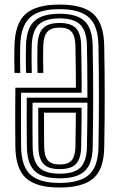

<svg xmlns="http://www.w3.org/2000/svg" viewBox="-20 -829 532 858"><path d="M246.5 9Q141.4 9 95.7 -33.3Q50.1 -75.6 48.7 -172Q48.3 -213.3 48.1 -250.4Q47.8 -287.5 48 -331.5Q48.2 -375.6 48.7 -437H319.2Q319 -468.4 318.9 -493.7Q318.7 -519 318.3 -549.1Q317.9 -579.2 317 -624.7Q316.1 -667 300.2 -686.3Q284.3 -705.7 246.3 -705.7Q208.3 -705.7 191.5 -686.7Q174.6 -667.7 173.4 -624.2Q172.8 -602.5 172.7 -583.8Q172.6 -565.1 172.8 -545.8Q173 -526.6 173.6 -503.1H147.8Q147.3 -526.3 147 -545.8Q146.8 -565.3 146.9 -584.3Q147.1 -603.2 147.6 -624.7Q149.1 -678.7 171.8 -702.5Q194.6 -726.3 246.3 -726.3Q297 -726.3 319.4 -702.9Q341.8 -679.5 342.7 -625.2Q343.4 -585 343.9 -550.6Q344.4 -516.1 344.7 -483.1Q344.9 -450.2 344.9 -414.7H74.2Q73.9 -371.7 73.7 -331.7Q73.5 -291.7 73.7 -252.5Q73.9 -213.2 74.4 -172.2Q75.6 -86 115.6 -48.8Q155.6 -11.5 246.5 -11.5Q336.2 -11.5 377.4 -47.8Q418.5 -84 420.1 -171.6Q421.1 -230.4 421.6 -287.1Q422.2 -343.8 422.2 -399.8Q422.2 -455.8 421.6 -512.1Q421 -568.5 419.9 -626.4Q418.3 -713.9 377.5 -751Q336.6 -788.1 246.3 -788.1Q154.5 -788.1 113.7 -750.5Q72.9 -712.9 70.4 -626.2Q69.9 -605.3 69.7 -585.5Q69.6 -565.6 69.8 -545.4Q70.1 -525.2 70.6 -503.1H44.9Q44.3 -525 44.1 -544.7Q43.9 -564.5 44 -584.4Q44.1 -604.4 44.7 -626.8Q47.4 -724.3 94.3 -766.5Q141.1 -808.6 246.3 -808.6Q351 -808.6 397.4 -766.5Q443.7 -724.3 445.6 -626.8Q446.9 -565.9 447.4 -509.6Q447.9 -453.2 447.9 -398.6Q447.9 -343.9 447.4 -287.9Q446.8 -231.8 445.8 -171.2Q444.3 -72.3 396.7 -31.6Q349.1 9 246.5 9ZM246.5 -32.1Q168.5 -32.1 134.9 -64.9Q101.3 -97.8 100.2 -172.6Q99.8 -207.7 99.5 -241.2Q99.3 -274.7 99.3 -311.4Q99.4 -348.1 99.7 -392.4H370.7Q370.7 -428.1 370.4 -464.7Q370.2 -501.4 369.8 -541.1Q369.4 -580.8 368.4 -625.5Q367.1 -690.6 338.8 -718.7Q310.4 -746.8 246.3 -746.8Q181.5 -746.8 152.6 -718.6Q123.7 -690.4 121.9 -625.3Q121.3 -604.2 121.2 -584.6Q121.1 -565.1 121.3 -545.2Q121.5 -525.4 122.1 -503.1H96.4Q95.8 -525.5 95.6 -545.6Q95.3 -565.7 95.5 -585.4Q95.6 -605 96.2 -625.8Q98.2 -701.8 133.2 -734.6Q168.2 -767.5 246.3 -767.5Q324.1 -767.5 358.3 -734.6Q392.6 -701.8 394.2 -626Q395.4 -556.7 395.9 -498.8Q396.4 -440.9 396.4 -388.5Q396.4 -336 395.8 -283.1Q395.2 -230.2 394.2 -170.7Q392.9 -96.4 358.5 -64.3Q324.1 -32.1 246.5 -32.1ZM246.5 -52.8Q314.2 -52.8 340.8 -82Q367.5 -111.2 368.4 -172.2Q368.9 -201.5 369.3 -226.6Q369.7 -251.7 370 -274.9Q370.2 -298 370.4 -321.3Q370.5 -344.5 370.7 -370.1H125.5Q125.2 -335.3 125.1 -303.1Q125 -270.9 125.3 -239Q125.5 -207 125.9 -172.8Q126.8 -108.4 154.8 -80.6Q182.8 -52.8 246.5 -52.8ZM246.5 -73.3Q195.9 -73.3 174.1 -96.8Q152.4 -120.2 151.6 -173.1Q151.3 -200.2 151.2 -227.8Q151 -255.4 150.9 -285Q150.9 -314.6 151 -347.6H344.8Q344.8 -315.4 344.4 -288.3Q344.1 -261.3 343.7 -233.8Q343.3 -206.3 342.7 -172.5Q341.8 -121.7 320.7 -97.5Q299.5 -73.3 246.5 -73.3ZM246.5 -93.9Q285.8 -93.9 301 -113.4Q316.3 -132.9 317 -172.9Q317.5 -201.3 317.8 -226.1Q318.1 -251 318.5 -275.2Q318.8 -299.4 318.8 -325.4H176.7Q176.6 -294.9 176.7 -270.4Q176.7 -245.9 176.9 -222.8Q177.1 -199.6 177.4 -173.3Q177.9 -130.7 194 -112.3Q210.1 -93.9 246.5 -93.9Z"/></svg>

Font: Big Shoulders Inline Text SC Thin
Style: Regular
Weight: 100
Designer: Patric King
Foundry: XO Type Co
Version: Version 2.002